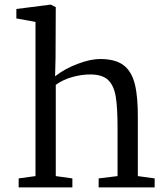

<svg xmlns="http://www.w3.org/2000/svg" viewBox="-20 -813 726 833"><path d="M134 -49V-718L51 -733V-774L200 -793L222 -782L221 -561L219 -482Q261 -515 317 -536Q373 -557 414 -557Q480 -557 515.5 -530.5Q551 -504 565 -448Q579 -392 578 -296V-49L651 -39V0H408V-39L490 -49V-260Q490 -347 482 -394.5Q474 -442 449 -466Q424 -490 371 -490Q335 -490 294.5 -479Q254 -468 222 -445V-49L294 -39V0H61V-39Z"/></svg>

Font: Martel
Style: Regular
Weight: 400
Designer: Dan Reynolds
Foundry: Dan Reynolds
Version: Version 1.001; ttfautohint (v1.1) -l 5 -r 5 -G 72 -x 0 -D la